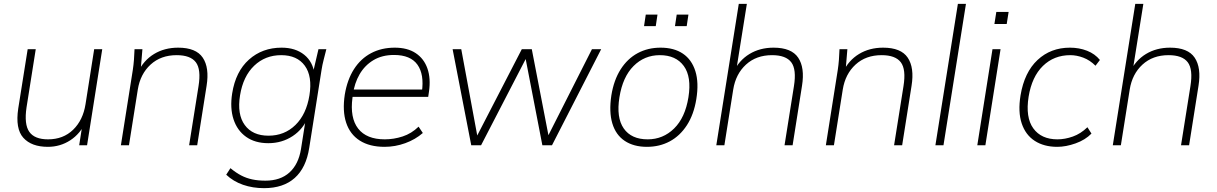

<svg xmlns="http://www.w3.org/2000/svg" viewBox="-20 -756 6332 999"><path d="M229 8Q144 8 101.5 -39Q59 -86 75 -192L124 -500H166L118 -197Q105 -109 132.5 -70Q160 -31 230 -31Q309 -31 360.5 -81Q412 -131 425 -214L470 -500H512L433 0H392L411 -122H426Q398 -60 345.5 -26Q293 8 229 8Z M609 0 671 -392Q675 -418 677 -445Q679 -472 680 -500H721L711 -380L697 -379Q727 -442 781.5 -475Q836 -508 907 -508Q1000 -508 1035 -456Q1070 -404 1055 -310L1006 0H964L1013 -308Q1027 -395 999 -432Q971 -469 899 -469Q817 -469 763.5 -420Q710 -371 697 -290L651 0Z M1354 223Q1295 223 1244.5 205.5Q1194 188 1157 153L1179 119Q1208 143 1235 157Q1262 171 1292.5 177.5Q1323 184 1361 184Q1439 184 1486 141.5Q1533 99 1546 20L1573 -151H1585Q1559 -85 1503 -48Q1447 -11 1376 -11Q1307 -11 1260.5 -44Q1214 -77 1195 -135.5Q1176 -194 1188 -270Q1206 -384 1275.5 -446Q1345 -508 1445 -508Q1517 -508 1563 -471Q1609 -434 1617 -367L1609 -380L1637 -500H1678Q1671 -472 1664 -445Q1657 -418 1653 -392L1589 13Q1573 117 1513.5 170Q1454 223 1354 223ZM1377 -50Q1460 -50 1517 -105.5Q1574 -161 1590 -260Q1606 -359 1566 -414Q1526 -469 1443 -469Q1360 -469 1302.5 -414Q1245 -359 1229 -260Q1213 -161 1253.5 -105.5Q1294 -50 1377 -50Z M1981 8Q1903 8 1852 -24.5Q1801 -57 1781 -118Q1761 -179 1774 -264Q1787 -342 1822 -396.5Q1857 -451 1911 -479.5Q1965 -508 2034 -508Q2100 -508 2143 -479.5Q2186 -451 2204 -399.5Q2222 -348 2212 -279L2208 -252H1799L1805 -290H2192L2175 -277Q2188 -369 2152 -419.5Q2116 -470 2030 -470Q1968 -470 1923 -443Q1878 -416 1851 -369.5Q1824 -323 1816 -263L1814 -248Q1800 -143 1843.5 -87Q1887 -31 1982 -31Q2029 -31 2075 -46Q2121 -61 2158 -97L2180 -64Q2141 -30 2088.5 -11Q2036 8 1981 8Z M2432 0 2335 -500H2380L2470 -14H2444L2695 -500H2747L2841 -14H2814L3060 -500H3108L2852 0H2802L2707 -491H2737L2483 0Z M3346 8Q3277 8 3230.5 -23Q3184 -54 3166 -114Q3148 -174 3161 -260Q3174 -340 3209.5 -395.5Q3245 -451 3298 -479.5Q3351 -508 3417 -508Q3487 -508 3533 -477Q3579 -446 3598 -386Q3617 -326 3603 -240Q3590 -160 3554 -104.5Q3518 -49 3465 -20.5Q3412 8 3346 8ZM3350 -31Q3430 -31 3487.5 -87.5Q3545 -144 3562 -250Q3579 -356 3538 -412.5Q3497 -469 3413 -469Q3333 -469 3276.5 -412.5Q3220 -356 3203 -250Q3186 -144 3225.5 -87.5Q3265 -31 3350 -31ZM3492 -620 3501 -680H3562L3553 -620ZM3331 -620 3340 -680H3401L3392 -620Z M3707 0 3824 -736H3866L3809 -379H3795Q3825 -442 3879.5 -475Q3934 -508 4005 -508Q4098 -508 4133 -456Q4168 -404 4153 -310L4104 0H4062L4111 -308Q4125 -395 4097 -432Q4069 -469 3997 -469Q3915 -469 3861.5 -420Q3808 -371 3795 -290L3749 0Z M4277 0 4339 -392Q4343 -418 4345 -445Q4347 -472 4348 -500H4389L4379 -380L4365 -379Q4395 -442 4449.5 -475Q4504 -508 4575 -508Q4668 -508 4703 -456Q4738 -404 4723 -310L4674 0H4632L4681 -308Q4695 -395 4667 -432Q4639 -469 4567 -469Q4485 -469 4431.5 -420Q4378 -371 4365 -290L4319 0Z M4847 0 4964 -736H5006L4889 0Z M5065 0 5144 -500H5186L5107 0ZM5154 -631 5164 -694H5228L5218 -631Z M5481 8Q5412 8 5364 -23Q5316 -54 5296 -114Q5276 -174 5290 -260Q5310 -380 5378.5 -444Q5447 -508 5547 -508Q5595 -508 5636 -492Q5677 -476 5703 -444L5680 -414Q5651 -443 5616.5 -456Q5582 -469 5549 -469Q5464 -469 5406.5 -413Q5349 -357 5332 -253Q5315 -145 5356.5 -88Q5398 -31 5482 -31Q5521 -31 5562 -45.5Q5603 -60 5638 -94L5659 -61Q5627 -28 5576.5 -10Q5526 8 5481 8Z M5770 0 5887 -736H5929L5872 -379H5858Q5888 -442 5942.5 -475Q5997 -508 6068 -508Q6161 -508 6196 -456Q6231 -404 6216 -310L6167 0H6125L6174 -308Q6188 -395 6160 -432Q6132 -469 6060 -469Q5978 -469 5924.5 -420Q5871 -371 5858 -290L5812 0Z"/></svg>

Font: Mulish ExtraLight ExtraLight
Style: Italic
Weight: 250
Italic angle: -9°
Version: Version 3.603